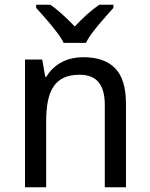

<svg xmlns="http://www.w3.org/2000/svg" viewBox="-20 -786 629 806"><path d="M419.9 0V-345.2Q419.9 -408.7 394.3 -440.4Q368.7 -472.2 314 -472.2Q274.4 -472.2 247.6 -459.5Q220.7 -446.8 204.3 -421.9Q188 -397 180.9 -360.8Q173.8 -324.7 173.8 -277.8V0H85V-536.1H157.2L169.9 -463.9H174.8Q187 -484.9 203.9 -500.2Q220.7 -515.6 240.7 -525.9Q260.7 -536.1 283.2 -541Q305.7 -545.9 329.1 -545.9Q418.5 -545.9 463.6 -499.3Q508.8 -452.6 508.8 -350.1V0ZM456.1 -752.9Q443.8 -738.8 427 -720.2Q410.2 -701.7 393.8 -681.9Q377.4 -662.1 363 -642.6Q348.6 -623 340.8 -606H247.1Q239.3 -623 224.9 -642.6Q210.4 -662.1 194.1 -681.9Q177.7 -701.7 161.1 -720.2Q144.5 -738.8 131.8 -752.9V-766.1H190.9Q215.8 -749.5 241.7 -725.8Q267.6 -702.1 293.9 -674.8Q319.3 -702.1 345.7 -725.8Q372.1 -749.5 397 -766.1H456.1Z"/></svg>

Font: Droid Sans
Style: Regular
Weight: 400
Foundry: Ascender Corporation
Version: Version 1.00 build 114